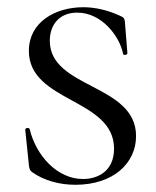

<svg xmlns="http://www.w3.org/2000/svg" viewBox="-20 -500 432 532"><path d="M118 -387C118 -431 144 -465 194 -465C263 -465 312 -398 321 -351C322 -346 333 -347 333 -353L326 -440C325 -449 323 -452 311 -457C276 -473 241 -480 211 -480C132 -480 60 -438 60 -359C60 -216 296 -228 296 -88C296 -25 250 -4 210 -4C139 -4 80 -68 62 -143C60 -147 49 -146 50 -140L60 -43C61 -33 63 -27 69 -23C103 1 146 12 189 12C294 12 357 -48 357 -123C357 -268 118 -254 118 -387Z"/></svg>

Font: Cormorant SC
Style: Regular
Weight: 400
Designer: Christian Thalmann (Catharsis Fonts)
Version: Version 1.000;PS 001.000;hotconv 1.0.70;makeotf.lib2.5.58329